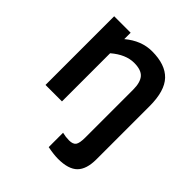

<svg xmlns="http://www.w3.org/2000/svg" viewBox="-222 -713 1105 1105"><g transform="rotate(45 330.5 -160.5)"><path d="M590 -337V96Q590 176 553 213Q516 250 432 250Q398 250 346 240V123Q374 130 401 130Q433 130 444.5 114Q456 98 456 52V-337Q456 -396 432.5 -423.5Q409 -451 351 -451Q283 -451 214 -392V0H80V-559H214V-507Q290 -571 377 -571Q485 -571 537.5 -516Q590 -461 590 -337Z"/></g></svg>

Font: Biryani
Style: Bold
Weight: 700
Designer: Dan Reynolds and Mathieu Reguer
Foundry: Dan Reynolds and Mathieu Reguer
Version: Version 1.004; ttfautohint (v1.1) -l 5 -r 5 -G 72 -x 0 -D la